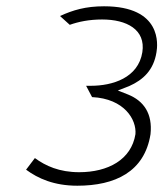

<svg xmlns="http://www.w3.org/2000/svg" viewBox="-20 -595 520 611"><path d="M63 -55C101 -27 152 -4 226 -4C346 -4 440 -48 459 -168C466 -234 437 -274 388 -294L355 -307L391 -321C436 -341 469 -372 478 -429C482 -452 496 -575 311 -575C253 -575 212 -563 171 -544L202 -516C230 -526 264 -533 305 -533C383 -533 444 -501 433 -429C420 -347 338 -322 269 -322H254L273 -286C376 -281 415 -214 411 -168C398 -87 324 -47 232 -47C169 -47 125 -67 91 -92Z"/></svg>

Font: Charger Sport
Style: HLExtObl
Weight: 100
Designer: Jasper
Foundry: Cannot Into Space Fonts
Version: Version 1.1